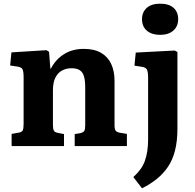

<svg xmlns="http://www.w3.org/2000/svg" viewBox="-20 -792 1059 1041"><path d="M43 0V-66L83 -73Q99 -76 103.5 -85.5Q108 -95 108 -121V-372Q108 -405 102 -416.5Q96 -428 74 -431L35 -437L42 -508L232 -520L246 -511L253 -420H256Q281 -469 326.5 -498Q372 -527 434 -527Q491 -527 528 -505.5Q565 -484 583 -445Q601 -406 601 -354V-113Q601 -92 607 -83.5Q613 -75 632 -72L668 -66V0H385V-65L415 -70Q432 -74 437 -82.5Q442 -91 442 -113V-317Q442 -356 435 -379Q428 -402 411.5 -412Q395 -422 368 -422Q339 -422 316 -409.5Q293 -397 280 -370.5Q267 -344 267 -303V-115Q267 -94 271.5 -84.5Q276 -75 292 -72L327 -65V0ZM750 229 703 168Q725 148 740.5 127Q756 106 765 81.5Q774 57 778.5 27.5Q783 -2 783 -37V-369Q783 -403 776.5 -415Q770 -427 748 -430L709 -436L716 -507L927 -518L942 -510V-95Q942 -27 929 24Q916 75 891 112Q866 149 831 177.5Q796 206 750 229ZM848 -603Q803 -603 776.5 -625.5Q750 -648 750 -688Q750 -726 775.5 -749Q801 -772 848 -772Q896 -772 921 -749.5Q946 -727 946 -688Q946 -649 919.5 -626Q893 -603 848 -603Z"/></svg>

Font: Literata 18pt
Style: Bold
Weight: 700
Designer: Latin by Veronika Burian and Jose Scaglione. Greek by Irene Vlachou. Cyrillic by Vera Evstafieva.
Foundry: TypeTogether
Version: Version 3.103;gftools[0.9.29]